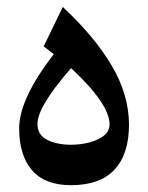

<svg xmlns="http://www.w3.org/2000/svg" viewBox="-20 -542 429 557"><path d="M186.7 -122.1Q145.2 -122.1 117 -136.2Q88.7 -150.3 88.7 -182.6Q88.7 -232.9 186.3 -344.3Q297.8 -240.2 297.8 -181.5Q297.8 -161.3 280.9 -148.1Q264 -134.9 238.4 -128.5Q212.7 -122.1 186.7 -122.1ZM185.9 -4.8Q270.3 -4.8 312.2 -49.9Q354.2 -95 354.2 -180.1Q354.2 -266.6 304.5 -350.9Q254.9 -435.3 162.1 -521.8L106.7 -407.4L136 -385Q35.6 -254.9 35.6 -169.8Q35.6 -91.3 73 -48Q110.4 -4.8 185.9 -4.8Z"/></svg>

Font: Parastoo
Style: Regular
Weight: 400
Foundry: Saber Rastikerdar (saber.rastikerdar@gmail.com)
Version: Version 3.000